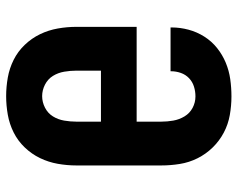

<svg xmlns="http://www.w3.org/2000/svg" viewBox="-96 -688 791 640"><g transform="rotate(90 300.0 -367.5)"><path d="M300 8Q269 8 238 2.5Q207 -3 179 -17Q151 -31 129 -54Q107 -77 93.5 -105Q80 -133 74.5 -164Q69 -195 69 -226V-427H385V-509Q385 -529 381.5 -549Q378 -569 367.5 -586.5Q357 -604 339 -613.5Q321 -623 301 -623Q284 -623 268 -618Q252 -613 240 -601.5Q228 -590 222.5 -574Q217 -558 217 -542V-540H71V-544Q71 -572 78.5 -600Q86 -628 101.5 -652.5Q117 -677 139.5 -695Q162 -713 188.5 -724Q215 -735 243.5 -739Q272 -743 301 -743Q332 -743 363 -737.5Q394 -732 421.5 -717.5Q449 -703 471 -680.5Q493 -658 507 -630Q521 -602 526 -571Q531 -540 531 -509V-226Q531 -195 525.5 -164Q520 -133 506.5 -105Q493 -77 471 -54Q449 -31 421 -17Q393 -3 362 2.5Q331 8 300 8ZM300 -112Q320 -112 338.5 -121.5Q357 -131 367.5 -148Q378 -165 381.5 -185.5Q385 -206 385 -226V-308H215V-226Q215 -206 218.5 -185.5Q222 -165 232.5 -148Q243 -131 261.5 -121.5Q280 -112 300 -112Z"/></g></svg>

Font: Iosevka Heavy Extended
Style: Regular
Weight: 900
Width: 7
Monospace: yes
Designer: Belleve Invis
Foundry: Belleve Invis
Version: Version 32.5.0; ttfautohint (v1.8.4)